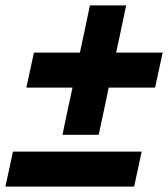

<svg xmlns="http://www.w3.org/2000/svg" viewBox="-21 -690 622 710"><path d="M210 -191.5Q219.5 -238 229 -282.2Q238.5 -326.5 247 -366H76.5L104.5 -495.5H274.5Q283 -535 292.5 -579.5Q301.5 -623.5 311.5 -670H445.5Q435.5 -623.5 426.5 -579.5Q417 -535 408.5 -495.5H580.5L552.5 -366H381Q372.5 -326.5 363.5 -282.5Q354 -238 344 -191.5ZM-1 0 27 -129.5H503L475 0Z"/></svg>

Font: Heraclito
Style: Bold Italic
Weight: 700
Italic angle: -12°
Designer: Kostas Bartsokas (font) & Cristiano Sobral (main changes)
Foundry: Kostas Bartsokas (font) & Cristiano Sobral (main changes)
Version: Version 1.00;July 8, 2020;FontCreator 13.0.0.2655 64-bit